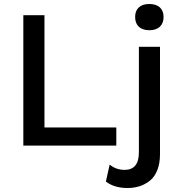

<svg xmlns="http://www.w3.org/2000/svg" viewBox="-20 -737 913 972"><path d="M735.8 -716.8Q770.5 -716.8 789.3 -699.5Q808.1 -682.1 808.1 -650.9Q808.1 -619.1 789.1 -601.6Q770 -584 735.8 -584Q701.7 -584 682.9 -601.6Q664.1 -619.1 664.1 -650.9Q664.1 -682.6 682.9 -699.7Q701.7 -716.8 735.8 -716.8ZM205.1 -91.8H568.8V0H98.1V-660.2H205.1ZM790 -500V43.9Q790 89.8 776.4 124.3Q762.7 158.7 738.8 177.7Q714.8 196.8 686.5 205.8Q658.2 214.8 625 214.8Q558.6 214.8 516.1 182.1L535.2 96.2Q567.4 123 610.8 123Q683.1 123 683.1 34.2V-500Z"/></svg>

Font: Work Sans Medium
Style: Regular
Weight: 500
Designer: Wei Huang
Foundry: Wei Huang
Version: Version 2.012